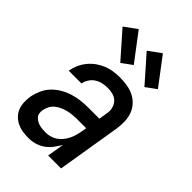

<svg xmlns="http://www.w3.org/2000/svg" viewBox="-228 -856 956 956"><g transform="rotate(45 250.0 -378.0)"><path d="M162 8Q140 8 119.5 5Q99 2 81 -6.5Q63 -15 49 -29Q35 -43 27.5 -61.5Q20 -80 19 -101Q18 -122 21 -143Q26 -169 37 -194.5Q48 -220 67 -240Q86 -260 110 -274Q134 -288 160 -296Q186 -304 212 -307Q238 -310 264 -310H342L348 -348Q349 -354 350 -360Q351 -366 351 -372Q351 -389 344.5 -404.5Q338 -420 326 -430Q314 -440 297.5 -444Q281 -448 264 -448Q247 -448 229 -444.5Q211 -441 195 -431Q179 -421 168.5 -405Q158 -389 155 -372V-371H65V-372Q69 -395 78.5 -416.5Q88 -438 103.5 -457Q119 -476 138.5 -490Q158 -504 180.5 -513Q203 -522 225.5 -525Q248 -528 270 -528Q297 -528 322.5 -523.5Q348 -519 369.5 -508Q391 -497 407.5 -478.5Q424 -460 432 -436.5Q440 -413 440.5 -387Q441 -361 437 -335L382 0H291L306 -90Q295 -70 280.5 -51Q266 -32 247 -18.5Q228 -5 205.5 1.5Q183 8 162 8ZM200 -72Q216 -72 231.5 -76Q247 -80 261 -89Q275 -98 286 -111.5Q297 -125 304.5 -139.5Q312 -154 316.5 -169.5Q321 -185 324 -201L329 -230H264Q249 -230 233 -228.5Q217 -227 201.5 -223Q186 -219 171 -212.5Q156 -206 143 -195.5Q130 -185 122.5 -170.5Q115 -156 112 -140Q110 -129 111.5 -118Q113 -107 120 -99Q127 -91 136 -85.5Q145 -80 155.5 -77Q166 -74 177.5 -73Q189 -72 200 -72ZM389 -580 269 -716 335 -764 444 -620ZM219 -580 99 -716 165 -764 274 -620Z"/></g></svg>

Font: Iosevka Term Curly Md Obl
Style: Regular
Weight: 500
Italic angle: -9°
Designer: Belleve Invis
Foundry: Belleve Invis
Version: Version 32.3.0